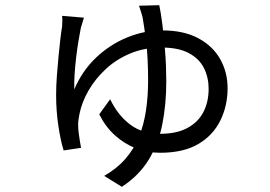

<svg xmlns="http://www.w3.org/2000/svg" viewBox="-20 -635 1040 739"><path d="M303 -567Q300 -558 297 -547Q294 -536 291 -527Q287 -507 282 -477Q277 -447 273 -413Q269 -379 267 -347Q265 -315 266 -291Q296 -362 349 -412.5Q402 -463 468.5 -490.5Q535 -518 604 -518Q687 -518 743 -488Q799 -458 827.5 -407.5Q856 -357 856 -295Q856 -228 828 -171Q800 -114 743 -80.5Q686 -47 596 -47Q548 -47 503.5 -64Q459 -81 422.5 -114Q386 -147 362 -195L404 -253Q433 -192 480.5 -156Q528 -120 596 -120Q660 -120 701.5 -142.5Q743 -165 763 -204Q783 -243 783 -293Q783 -337 765 -373Q747 -409 707 -430.5Q667 -452 602 -452Q536 -452 482 -429.5Q428 -407 387.5 -369.5Q347 -332 321 -287Q295 -242 286 -197Q284 -187 282 -174Q280 -161 281 -147Q281 -138 283 -122.5Q285 -107 287.5 -91.5Q290 -76 292 -66L225 -56Q213 -94 204.5 -151.5Q196 -209 196 -269Q196 -305 199 -344.5Q202 -384 205.5 -420.5Q209 -457 212.5 -486.5Q216 -516 219 -533Q220 -544 220 -555Q220 -566 219 -574ZM593 -615Q599 -587 605 -540.5Q611 -494 615.5 -437Q620 -380 620 -321Q620 -234 605 -158Q590 -82 552.5 -20.5Q515 41 449 84L381 42Q430 14 463 -24Q496 -62 515 -109Q534 -156 542 -210.5Q550 -265 550 -325Q550 -413 542.5 -473.5Q535 -534 529 -567Q526 -580 522 -591.5Q518 -603 515 -613Z"/></svg>

Font: Noto Sans SC Thin
Style: Regular
Weight: 400
Version: Version 2.004-H2;hotconv 1.0.118;makeotfexe 2.5.65603